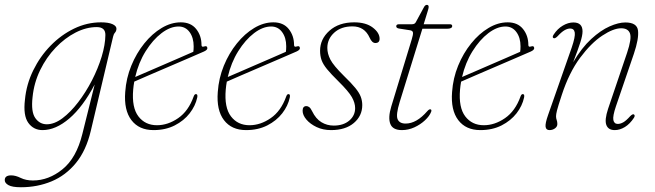

<svg xmlns="http://www.w3.org/2000/svg" viewBox="-78 -540 2757 808"><path d="M304 11Q284.5 93.5 241.5 146Q198.5 198.5 139 223.2Q79.5 248 10 248Q-26.5 248 -42.2 239.2Q-58 230.5 -58 218Q-58 198 -31 198Q-12.5 198 9.2 208.8Q31 219.5 60.5 219.5Q127 219.5 185.2 172.2Q243.5 125 268.5 24L320.5 -184.5Q271 -90.5 213.8 -41.5Q156.5 7.5 101 7.5Q63 7.5 41 -23.2Q19 -54 27 -120.5Q33 -185 61.8 -243.8Q90.5 -302.5 135 -348Q179.5 -393.5 234 -419.8Q288.5 -446 347 -446Q378 -446 395 -438.5Q412 -431 412 -419.5Q412 -409.5 406 -402.8Q400 -396 398 -386ZM59 -131Q52 -69.5 70.5 -43.2Q89 -17 119 -17Q151 -17 185 -42.5Q219 -68 251 -109.8Q283 -151.5 308.8 -201.5Q334.5 -251.5 349.8 -301.5Q365 -351.5 365.5 -392.5Q366 -426 329 -426Q285 -426 240 -403Q195 -380 156 -339.2Q117 -298.5 91 -245Q65 -191.5 59 -131Z M752 -129.5Q744.5 -94.5 720.2 -63.2Q696 -32 657.2 -12.2Q618.5 7.5 568 7.5Q507 7.5 475 -34.5Q443 -76.5 449 -153Q453 -211 474.5 -263.5Q496 -316 529.2 -357.2Q562.5 -398.5 602.2 -422.2Q642 -446 683 -446Q725 -446 747.5 -418Q770 -390 770 -350.5Q770 -340.5 781.5 -344.5Q793.5 -348.5 794.5 -338.5Q796 -330.5 781 -323.5Q757 -313 715.8 -295.2Q674.5 -277.5 628.8 -257.8Q583 -238 544.2 -221.5Q505.5 -205 487 -196.5Q484 -180 482.5 -163Q476 -87.5 504.5 -50.2Q533 -13 582.5 -13Q628.5 -13 671.8 -42.8Q715 -72.5 737 -134Q740.5 -144 746.5 -144Q755 -144 752 -129.5ZM673.5 -428.5Q638.5 -428.5 601.8 -400.5Q565 -372.5 535 -324.5Q505 -276.5 491 -216Q509.5 -224 540.2 -237.2Q571 -250.5 606.8 -266Q642.5 -281.5 676.5 -296.2Q710.5 -311 735.5 -322Q737 -330 737 -345Q737 -381.5 719.8 -405Q702.5 -428.5 673.5 -428.5Z M1141.5 -129.5Q1134 -94.5 1109.8 -63.2Q1085.5 -32 1046.8 -12.2Q1008 7.5 957.5 7.5Q896.5 7.5 864.5 -34.5Q832.5 -76.5 838.5 -153Q842.5 -211 864 -263.5Q885.5 -316 918.8 -357.2Q952 -398.5 991.8 -422.2Q1031.5 -446 1072.5 -446Q1114.5 -446 1137 -418Q1159.5 -390 1159.5 -350.5Q1159.5 -340.5 1171 -344.5Q1183 -348.5 1184 -338.5Q1185.5 -330.5 1170.5 -323.5Q1146.5 -313 1105.2 -295.2Q1064 -277.5 1018.2 -257.8Q972.5 -238 933.8 -221.5Q895 -205 876.5 -196.5Q873.5 -180 872 -163Q865.5 -87.5 894 -50.2Q922.5 -13 972 -13Q1018 -13 1061.2 -42.8Q1104.5 -72.5 1126.5 -134Q1130 -144 1136 -144Q1144.5 -144 1141.5 -129.5ZM1063 -428.5Q1028 -428.5 991.2 -400.5Q954.5 -372.5 924.5 -324.5Q894.5 -276.5 880.5 -216Q899 -224 929.8 -237.2Q960.5 -250.5 996.2 -266Q1032 -281.5 1066 -296.2Q1100 -311 1125 -322Q1126.5 -330 1126.5 -345Q1126.5 -381.5 1109.2 -405Q1092 -428.5 1063 -428.5Z M1326.5 -11.5Q1367 -11.5 1391.8 -32.5Q1416.5 -53.5 1416.5 -85Q1416.5 -107 1402.8 -131.2Q1389 -155.5 1346 -198Q1315 -228.5 1298.2 -249Q1281.5 -269.5 1275.2 -287.2Q1269 -305 1269 -326.5Q1269 -375.5 1308.5 -410.8Q1348 -446 1412.5 -446Q1462 -446 1490.8 -424Q1519.5 -402 1519.5 -377Q1519.5 -359 1501.5 -359Q1487.5 -359 1477.5 -381.5Q1456 -429 1405.5 -429Q1357.5 -429 1328.5 -402.5Q1299.5 -376 1299.5 -338.5Q1299.5 -314 1312.5 -289Q1325.5 -264 1369 -221Q1400.5 -190.5 1417.2 -170Q1434 -149.5 1440.2 -132.8Q1446.5 -116 1446.5 -97.5Q1446.5 -52.5 1411.2 -22.5Q1376 7.5 1315 7.5Q1281.5 7.5 1254.5 -5.2Q1227.5 -18 1211.5 -36.8Q1195.5 -55.5 1195.5 -74Q1195.5 -93.5 1211.5 -93.5Q1217.5 -93.5 1223.5 -89Q1229.5 -84.5 1235.5 -72Q1251 -40 1274.5 -25.8Q1298 -11.5 1326.5 -11.5Z M1648.5 -412.5 1600.5 -420Q1589.5 -422 1589.5 -429.5Q1589.5 -438 1601.5 -438H1656Q1667 -438 1671.5 -446L1706.5 -510.5Q1711.5 -519.5 1718.5 -519.5Q1726 -519.5 1726 -510.5Q1726 -505 1721 -490L1705 -438H1815Q1825 -438 1825 -430.5Q1825 -419 1803 -419H1699.5L1604 -110.5Q1587.5 -57 1595.2 -38.5Q1603 -20 1629 -20Q1675 -20 1720.5 -72.5Q1728 -81 1733.5 -80Q1739.5 -78.5 1736.5 -69.5Q1729.5 -51.5 1710.5 -33.8Q1691.5 -16 1666 -4.2Q1640.5 7.5 1613.5 7.5Q1574.5 7.5 1564.5 -18.8Q1554.5 -45 1568.5 -91.5L1654.5 -373.5Q1661 -394.5 1660 -402.5Q1659 -410.5 1648.5 -412.5Z M2127.5 -129.5Q2120 -94.5 2095.8 -63.2Q2071.5 -32 2032.8 -12.2Q1994 7.5 1943.5 7.5Q1882.5 7.5 1850.5 -34.5Q1818.5 -76.5 1824.5 -153Q1828.5 -211 1850 -263.5Q1871.5 -316 1904.8 -357.2Q1938 -398.5 1977.8 -422.2Q2017.5 -446 2058.5 -446Q2100.5 -446 2123 -418Q2145.5 -390 2145.5 -350.5Q2145.5 -340.5 2157 -344.5Q2169 -348.5 2170 -338.5Q2171.5 -330.5 2156.5 -323.5Q2132.5 -313 2091.2 -295.2Q2050 -277.5 2004.2 -257.8Q1958.5 -238 1919.8 -221.5Q1881 -205 1862.5 -196.5Q1859.5 -180 1858 -163Q1851.5 -87.5 1880 -50.2Q1908.5 -13 1958 -13Q2004 -13 2047.2 -42.8Q2090.5 -72.5 2112.5 -134Q2116 -144 2122 -144Q2130.5 -144 2127.5 -129.5ZM2049 -428.5Q2014 -428.5 1977.2 -400.5Q1940.5 -372.5 1910.5 -324.5Q1880.5 -276.5 1866.5 -216Q1885 -224 1915.8 -237.2Q1946.5 -250.5 1982.2 -266Q2018 -281.5 2052 -296.2Q2086 -311 2111 -322Q2112.5 -330 2112.5 -345Q2112.5 -381.5 2095.2 -405Q2078 -428.5 2049 -428.5Z M2251.5 -379.5Q2244.5 -383 2252 -394.5Q2268 -419 2290.5 -432.2Q2313 -445.5 2335 -445.5Q2373.5 -445.5 2373.5 -408Q2373.5 -390.5 2364.2 -361.5Q2355 -332.5 2334 -278Q2370 -339 2410 -375.8Q2450 -412.5 2487.5 -429Q2525 -445.5 2553.5 -445.5Q2603 -445.5 2607 -411.2Q2611 -377 2589.5 -313.5L2514 -92.5Q2500 -51 2503.2 -34.8Q2506.5 -18.5 2522 -18.5Q2532.5 -18.5 2544.8 -25.2Q2557 -32 2574 -51Q2584.5 -61.5 2589.5 -58.5Q2596 -54.5 2590 -44.5Q2573 -18.5 2551.8 -5.5Q2530.5 7.5 2509 7.5Q2482 7.5 2473.8 -13.8Q2465.5 -35 2481 -82L2561 -318Q2581 -377.5 2573.2 -399.2Q2565.5 -421 2536 -421Q2503.5 -421 2456.5 -390Q2409.5 -359 2363.2 -296.8Q2317 -234.5 2286.5 -141.5Q2270 -91.5 2266 -75.2Q2262 -59 2262 -51Q2262 -42 2264.8 -34.8Q2267.5 -27.5 2267.5 -18Q2267.5 -7 2257.5 0.2Q2247.5 7.5 2234.5 7.5Q2220 7.5 2218 -6.5Q2216 -20.5 2228.5 -56L2328 -340Q2343.5 -385.5 2340.8 -402.8Q2338 -420 2321.5 -420Q2310.5 -420 2297.8 -412.8Q2285 -405.5 2268.5 -387.5Q2257.5 -376.5 2251.5 -379.5Z"/></svg>

Font: Fraunces 72pt Soft Thin
Style: Italic
Weight: 100
Italic angle: -16°
Version: Version 1.000;[0bf87f6ff]